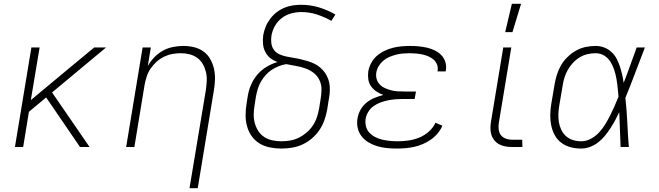

<svg xmlns="http://www.w3.org/2000/svg" viewBox="-20 -768 3440 1003"><path d="M398 0 221 -259 131 -184 101 0H58L144 -520H187L141 -245L332 -404L472 -520H534L252 -285L448 0Z M970 215 1056 -301Q1059 -324 1060 -347.5Q1061 -371 1055.5 -393Q1050 -415 1039 -434Q1028 -453 1010 -466Q992 -479 970 -484.5Q948 -490 924 -490Q902 -490 880 -486Q858 -482 836.5 -471.5Q815 -461 797 -444.5Q779 -428 766 -408.5Q753 -389 746 -367Q739 -345 735 -323L682 0H639L725 -520H768L752 -423Q766 -448 786.5 -469Q807 -490 831.5 -503.5Q856 -517 883.5 -522.5Q911 -528 937 -528Q966 -528 993.5 -521.5Q1021 -515 1043 -499Q1065 -483 1078.5 -459Q1092 -435 1098 -408Q1104 -381 1103 -352Q1102 -323 1097 -294L1013 215Z M1449 8Q1419 8 1389.5 2Q1360 -4 1336 -18.5Q1312 -33 1295.5 -56Q1279 -79 1271 -107Q1263 -135 1263 -165Q1263 -195 1268 -226L1275 -270Q1280 -299 1292.5 -327.5Q1305 -356 1326 -380Q1347 -404 1374.5 -420Q1402 -436 1430 -444Q1409 -451 1392.5 -464Q1376 -477 1366 -496.5Q1356 -516 1354 -538.5Q1352 -561 1355 -584Q1359 -606 1367.5 -627.5Q1376 -649 1390.5 -668.5Q1405 -688 1424 -703Q1443 -718 1464.5 -727Q1486 -736 1508 -739.5Q1530 -743 1552 -743Q1602 -743 1647.5 -729Q1693 -715 1732 -692L1711 -659Q1676 -679 1636.5 -692Q1597 -705 1554 -705Q1528 -705 1501.5 -698Q1475 -691 1452.5 -674Q1430 -657 1416 -632Q1402 -607 1398 -581Q1395 -561 1397.5 -542Q1400 -523 1410.5 -508Q1421 -493 1438.5 -485Q1456 -477 1474.5 -473Q1493 -469 1512.5 -466Q1532 -463 1551 -458.5Q1570 -454 1588 -448.5Q1606 -443 1622.5 -435Q1639 -427 1653 -415Q1667 -403 1677.5 -388Q1688 -373 1694.5 -355Q1701 -337 1702.5 -318Q1704 -299 1702 -279Q1700 -259 1696 -239L1689 -194Q1684 -167 1674.5 -140Q1665 -113 1648.5 -88.5Q1632 -64 1609 -44.5Q1586 -25 1559.5 -13Q1533 -1 1505 3.5Q1477 8 1449 8ZM1450 -30Q1473 -30 1496 -34Q1519 -38 1540.5 -48.5Q1562 -59 1581.5 -75.5Q1601 -92 1614.5 -112.5Q1628 -133 1635.5 -155.5Q1643 -178 1647 -201L1654 -245Q1659 -272 1659.5 -298.5Q1660 -325 1649.5 -348Q1639 -371 1619.5 -386.5Q1600 -402 1576 -410.5Q1552 -419 1526.5 -423.5Q1501 -428 1475 -433Q1456 -430 1436 -422Q1416 -414 1398.5 -402.5Q1381 -391 1367 -375Q1353 -359 1342.5 -340.5Q1332 -322 1326.5 -303Q1321 -284 1317 -264L1310 -219Q1306 -195 1305.5 -171Q1305 -147 1311 -125Q1317 -103 1329 -84Q1341 -65 1360 -52.5Q1379 -40 1402.5 -35Q1426 -30 1450 -30Z M2054 8Q2027 8 2001.5 5.5Q1976 3 1952 -4Q1928 -11 1906.5 -23.5Q1885 -36 1869.5 -55.5Q1854 -75 1848.5 -100Q1843 -125 1848 -152Q1852 -174 1864 -195.5Q1876 -217 1895.5 -232.5Q1915 -248 1937.5 -257Q1960 -266 1983 -272Q1963 -279 1946.5 -290Q1930 -301 1918.5 -317Q1907 -333 1904 -354Q1901 -375 1904 -396Q1908 -418 1919.5 -439.5Q1931 -461 1949 -476.5Q1967 -492 1989 -502.5Q2011 -513 2033 -518.5Q2055 -524 2078 -526Q2101 -528 2123 -528Q2145 -528 2167 -526Q2189 -524 2210.5 -519Q2232 -514 2251.5 -504.5Q2271 -495 2285.5 -480Q2300 -465 2306.5 -444Q2313 -423 2309 -400L2308 -395H2265L2266 -398Q2269 -416 2263 -431Q2257 -446 2245 -456.5Q2233 -467 2218 -473.5Q2203 -480 2186.5 -483.5Q2170 -487 2153.5 -488.5Q2137 -490 2120 -490Q2103 -490 2085 -488.5Q2067 -487 2049.5 -482.5Q2032 -478 2015 -471Q1998 -464 1983.5 -452Q1969 -440 1959 -424Q1949 -408 1946 -390Q1943 -372 1947.5 -355.5Q1952 -339 1963.5 -327Q1975 -315 1990.5 -308Q2006 -301 2022.5 -296.5Q2039 -292 2056.5 -291Q2074 -290 2092 -290H2153L2146 -251H2085Q2066 -251 2046.5 -249.5Q2027 -248 2007.5 -244Q1988 -240 1968.5 -233Q1949 -226 1932 -214Q1915 -202 1904 -184Q1893 -166 1890 -147Q1887 -126 1892 -107Q1897 -88 1910.5 -74Q1924 -60 1941 -51.5Q1958 -43 1977 -38.5Q1996 -34 2016.5 -32Q2037 -30 2058 -30Q2085 -30 2113.5 -34Q2142 -38 2169.5 -49Q2197 -60 2220 -80.5Q2243 -101 2255 -127L2291 -111Q2282 -90 2266 -71Q2250 -52 2230.5 -38.5Q2211 -25 2189 -15.5Q2167 -6 2144.5 -1Q2122 4 2099 6Q2076 8 2054 8Z M2656 0Q2638 0 2620.5 -3Q2603 -6 2588 -14Q2573 -22 2562.5 -35Q2552 -48 2547 -64Q2542 -80 2542 -98Q2542 -116 2545 -133L2609 -520H2651L2586 -127Q2583 -110 2585 -92.5Q2587 -75 2596.5 -62.5Q2606 -50 2622 -44Q2638 -38 2656 -38H2708L2709 0ZM2619 -600 2654 -748H2702L2657 -600Z M3016 8Q2987 8 2960.5 1Q2934 -6 2912.5 -22Q2891 -38 2878 -62Q2865 -86 2859.5 -113Q2854 -140 2854.5 -168.5Q2855 -197 2860 -226L2877 -326Q2881 -351 2889 -377Q2897 -403 2910.5 -426.5Q2924 -450 2944.5 -470Q2965 -490 2989 -503.5Q3013 -517 3039.5 -522.5Q3066 -528 3091 -528Q3115 -528 3136 -520Q3157 -512 3173.5 -497Q3190 -482 3200.5 -462.5Q3211 -443 3218 -422Q3225 -401 3230 -379Q3235 -357 3238 -335Q3256 -381 3272.5 -427.5Q3289 -474 3306 -520H3349Q3323 -454 3298.5 -388Q3274 -322 3247 -257Q3254 -193 3257 -128.5Q3260 -64 3265 0H3222Q3220 -46 3218.5 -91.5Q3217 -137 3215 -182Q3205 -161 3193.5 -139.5Q3182 -118 3168.5 -97.5Q3155 -77 3139.5 -58Q3124 -39 3104.5 -24Q3085 -9 3062 -0.5Q3039 8 3016 8ZM3017 -30Q3042 -30 3066.5 -43Q3091 -56 3109.5 -76Q3128 -96 3142 -119Q3156 -142 3168 -166Q3180 -190 3190.5 -214Q3201 -238 3211 -263Q3209 -287 3206.5 -311Q3204 -335 3200 -358Q3196 -381 3188.5 -403.5Q3181 -426 3169 -445.5Q3157 -465 3136.5 -477.5Q3116 -490 3092 -490Q3071 -490 3049 -485Q3027 -480 3007.5 -468Q2988 -456 2972.5 -439Q2957 -422 2946 -402.5Q2935 -383 2928.5 -362Q2922 -341 2919 -319L2902 -219Q2898 -197 2897 -174.5Q2896 -152 2899.5 -130.5Q2903 -109 2912 -90Q2921 -71 2936.5 -57Q2952 -43 2973 -36.5Q2994 -30 3017 -30Z"/></svg>

Font: Iosevka Aile Extralight
Style: Italic
Weight: 200
Italic angle: -9°
Designer: Belleve Invis
Foundry: Belleve Invis
Version: Version 31.1.0; ttfautohint (v1.8.4)